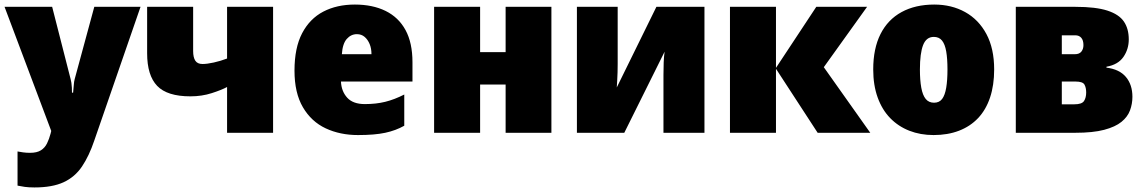

<svg xmlns="http://www.w3.org/2000/svg" viewBox="-21 -583 5016 843"><path d="M-1 -553H208L289 -236Q291 -229 292.5 -219Q294 -209 294.5 -198Q295 -187 295 -176H300Q302 -194 303 -210Q304 -226 307 -236L393 -553H596L393 34Q370 102 339 148Q308 194 258.5 217Q209 240 130 240Q105 240 87.5 237.5Q70 235 56 232V82Q66 84 80.5 86Q95 88 111 88Q141 88 158.5 77Q176 66 185.5 46.5Q195 27 201 4L204 -8Z M827 -359Q827 -331 836.5 -316.5Q846 -302 868 -302Q888 -302 917.5 -308.5Q947 -315 976 -326V-553H1178V0H976V-201Q952 -188 908.5 -174Q865 -160 815 -160Q713 -160 669 -206Q625 -252 625 -349V-553H827Z M1537 -563Q1615 -563 1672 -535Q1729 -507 1759.5 -451Q1790 -395 1790 -310V-225H1476Q1478 -182 1503.5 -154Q1529 -126 1581 -126Q1630 -126 1670.5 -136Q1711 -146 1754 -168V-31Q1717 -10 1670.5 0Q1624 10 1551 10Q1472 10 1409 -19.5Q1346 -49 1309 -112Q1272 -175 1272 -273Q1272 -373 1305.5 -437Q1339 -501 1398.5 -532Q1458 -563 1537 -563ZM1546 -433Q1520 -433 1501.5 -412Q1483 -391 1480 -345H1610Q1610 -370 1602 -389.5Q1594 -409 1580 -421Q1566 -433 1546 -433Z M2087 -553V-354H2199V-553H2400V0H2199V-212H2087V0H1885V-553Z M2691 -338Q2691 -321 2691 -302.5Q2691 -284 2690.5 -266Q2690 -248 2689 -231Q2688 -214 2687 -199L2861 -553H3072V0H2892V-200Q2892 -226 2892 -254Q2892 -282 2893 -308.5Q2894 -335 2897 -356L2720 0H2512V-553H2691Z M3563 -553H3786L3596 -288L3800 0H3569L3386 -281V0H3184V-553H3386V-285Z M4344 -278Q4344 -209 4326 -155Q4308 -101 4273.5 -64.5Q4239 -28 4189.5 -9Q4140 10 4078 10Q4020 10 3971.5 -9Q3923 -28 3887.5 -64.5Q3852 -101 3832.5 -155Q3813 -209 3813 -278Q3813 -370 3845 -433.5Q3877 -497 3937.5 -530Q3998 -563 4081 -563Q4157 -563 4216.5 -530Q4276 -497 4310 -433.5Q4344 -370 4344 -278ZM4018 -278Q4018 -231 4024 -198Q4030 -165 4043.5 -148.5Q4057 -132 4080 -132Q4103 -132 4115.5 -148.5Q4128 -165 4133.5 -198Q4139 -231 4139 -278Q4139 -325 4133.5 -357Q4128 -389 4115 -405Q4102 -421 4079 -421Q4046 -421 4032 -385Q4018 -349 4018 -278Z M4935 -410Q4935 -367 4911.5 -333Q4888 -299 4837 -290V-286Q4894 -279 4922.5 -245Q4951 -211 4951 -158Q4951 -127 4940.5 -98.5Q4930 -70 4903 -48Q4876 -26 4827 -13Q4778 0 4700 0H4439V-553H4701Q4790 -553 4841 -536.5Q4892 -520 4913.5 -488.5Q4935 -457 4935 -410ZM4748 -177Q4748 -198 4740.5 -211.5Q4733 -225 4701 -225H4641V-125H4696Q4729 -125 4738.5 -139.5Q4748 -154 4748 -177ZM4736 -385Q4736 -406 4726.5 -417Q4717 -428 4700 -428H4641V-345H4698Q4718 -345 4727 -356.5Q4736 -368 4736 -385Z"/></svg>

Font: Noto Sans Display Black
Style: Regular
Weight: 900
Designer: Monotype Design Team
Foundry: Monotype Imaging Inc.
Version: Version 2.003